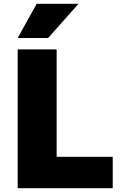

<svg xmlns="http://www.w3.org/2000/svg" viewBox="-20 -990 661 1010"><path d="M233 -790H73L173 -970H393ZM278 -730V-165H573V0H73V-730Z"/></svg>

Font: M PLUS 1p Black
Style: Regular
Weight: 900
Version: Version 1.061